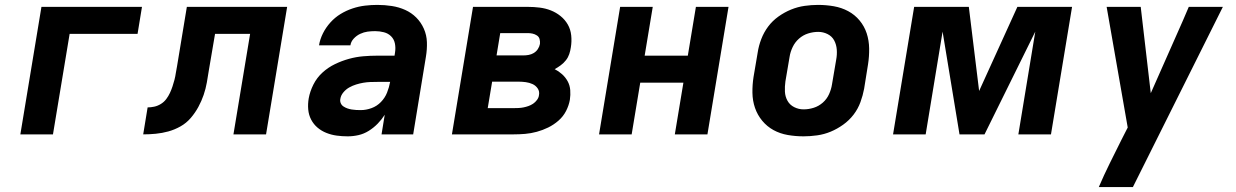

<svg xmlns="http://www.w3.org/2000/svg" viewBox="-20 -548 5040 783"><path d="M63 0 149 -520H559L541 -410H264L196 0Z M932 0 1000 -410H857L832 -263Q828 -237 823.5 -211.5Q819 -186 810.5 -161Q802 -136 789 -112Q776 -88 758 -67Q740 -46 716 -32.5Q692 -19 666.5 -12Q641 -5 615 -2.5Q589 0 564 0L582 -110Q595 -110 609 -113Q623 -116 636 -124Q649 -132 658 -144Q667 -156 673 -169Q679 -182 683.5 -195.5Q688 -209 691.5 -222.5Q695 -236 697 -250Q699 -264 702 -278L742 -520H1151L1065 0Z M1398 8Q1375 8 1353 5Q1331 2 1311 -6Q1291 -14 1275 -27.5Q1259 -41 1249 -60Q1239 -79 1237 -101.5Q1235 -124 1239 -147Q1244 -175 1258 -203Q1272 -231 1295 -252Q1318 -273 1346 -286.5Q1374 -300 1403 -308Q1432 -316 1461 -318.5Q1490 -321 1519 -321H1589L1591 -334Q1594 -353 1590.5 -370.5Q1587 -388 1575 -400Q1563 -412 1545.5 -416.5Q1528 -421 1510 -421Q1494 -421 1479 -419Q1464 -417 1449 -410Q1434 -403 1422.5 -390.5Q1411 -378 1409 -363H1281Q1285 -388 1297 -412Q1309 -436 1327.5 -456.5Q1346 -477 1369 -491Q1392 -505 1417.5 -513.5Q1443 -522 1468.5 -525Q1494 -528 1519 -528Q1549 -528 1578 -523.5Q1607 -519 1632.5 -507.5Q1658 -496 1677.5 -476.5Q1697 -457 1708.5 -431Q1720 -405 1721 -376Q1722 -347 1717 -317L1665 0H1536L1549 -80Q1537 -61 1520.5 -44Q1504 -27 1484 -14.5Q1464 -2 1442 3Q1420 8 1398 8ZM1451 -99Q1473 -99 1495 -107Q1517 -115 1533.5 -132Q1550 -149 1558.5 -170.5Q1567 -192 1571 -214H1519Q1504 -214 1490 -213.5Q1476 -213 1461.5 -210.5Q1447 -208 1432.5 -203.5Q1418 -199 1404.5 -191.5Q1391 -184 1380.5 -171.5Q1370 -159 1368 -145Q1366 -136 1369.5 -127.5Q1373 -119 1380.5 -114Q1388 -109 1396.5 -106Q1405 -103 1414 -101.5Q1423 -100 1432.5 -99.5Q1442 -99 1451 -99Z M1823 0 1909 -520H2132Q2157 -520 2181 -517Q2205 -514 2226.5 -505.5Q2248 -497 2266 -482.5Q2284 -468 2295.5 -448Q2307 -428 2309.5 -403.5Q2312 -379 2308 -355Q2306 -341 2301.5 -327.5Q2297 -314 2288 -302.5Q2279 -291 2267 -282Q2255 -273 2242 -266Q2258 -258 2272 -245.5Q2286 -233 2295 -216.5Q2304 -200 2305.5 -180.5Q2307 -161 2304 -141Q2300 -118 2288.5 -95.5Q2277 -73 2257.5 -56Q2238 -39 2215.5 -28Q2193 -17 2169 -10.5Q2145 -4 2121.5 -2Q2098 0 2074 0ZM2005 -322H2114Q2125 -322 2136 -324Q2147 -326 2157 -332Q2167 -338 2173.5 -348Q2180 -358 2182 -369Q2183 -379 2180.5 -388.5Q2178 -398 2169.5 -403.5Q2161 -409 2151.5 -411Q2142 -413 2132 -413H2020ZM1969 -107H2074Q2084 -107 2094.5 -107.5Q2105 -108 2115 -110Q2125 -112 2135 -115.5Q2145 -119 2154 -125Q2163 -131 2170 -140.5Q2177 -150 2178 -160Q2181 -175 2173 -187Q2165 -199 2152 -205Q2139 -211 2124 -213Q2109 -215 2094 -215H1987Z M2423 0 2509 -520H2642L2609 -321H2785L2818 -520H2951L2865 0H2732L2767 -211H2591L2556 0Z M3257 8Q3224 8 3192.5 2.5Q3161 -3 3134.5 -17.5Q3108 -32 3088.5 -55.5Q3069 -79 3059 -108Q3049 -137 3048.5 -169.5Q3048 -202 3053 -234L3070 -334Q3074 -361 3084.5 -388.5Q3095 -416 3112.5 -439.5Q3130 -463 3154.5 -480.5Q3179 -498 3206 -509Q3233 -520 3261 -524Q3289 -528 3316 -528Q3349 -528 3380.5 -522.5Q3412 -517 3439 -502.5Q3466 -488 3485.5 -464.5Q3505 -441 3514.5 -412Q3524 -383 3524.5 -350.5Q3525 -318 3520 -286L3504 -186Q3499 -159 3489 -131.5Q3479 -104 3461 -80.5Q3443 -57 3418.5 -39.5Q3394 -22 3367.5 -11Q3341 0 3312.5 4Q3284 8 3257 8ZM3257 -102Q3278 -102 3298.5 -108.5Q3319 -115 3335.5 -129.5Q3352 -144 3361 -164Q3370 -184 3373 -204L3390 -304Q3394 -325 3392.5 -345.5Q3391 -366 3382 -383Q3373 -400 3355 -409Q3337 -418 3317 -418Q3296 -418 3275.5 -411.5Q3255 -405 3238.5 -390.5Q3222 -376 3212.5 -356Q3203 -336 3200 -316L3183 -216Q3180 -195 3181 -174.5Q3182 -154 3191.5 -137Q3201 -120 3219 -111Q3237 -102 3257 -102Z M3622 0 3708 -520H3931L3973 -177L4129 -520H4352L4266 0H4133L4202 -419L3995 0H3893L3824 -419L3755 0Z M4600 215H4461Q4482 166 4505.5 118.5Q4529 71 4553 23L4579 -28L4493 -520H4632L4673 -168L4804 -464L4828 -520H4967Z"/></svg>

Font: Iosevka Aile Extrabold Oblique
Style: Regular
Weight: 800
Italic angle: -9°
Designer: Belleve Invis
Foundry: Belleve Invis
Version: Version 31.1.0; ttfautohint (v1.8.4)